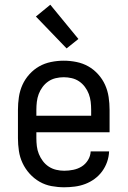

<svg xmlns="http://www.w3.org/2000/svg" viewBox="-20 -785 540 813"><path d="M252 8Q225 8 198 3Q171 -2 147.5 -15.5Q124 -29 105.5 -49.5Q87 -70 75.5 -94.5Q64 -119 60 -146Q56 -173 56 -200V-320Q56 -347 60 -374Q64 -401 75 -425.5Q86 -450 104.5 -470.5Q123 -491 146 -504Q169 -517 196 -522.5Q223 -528 250 -528Q277 -528 304 -522.5Q331 -517 354 -504Q377 -491 395.5 -470.5Q414 -450 425 -425.5Q436 -401 440 -374Q444 -347 444 -320V-225H134V-200Q134 -183 136 -166Q138 -149 144.5 -133Q151 -117 161.5 -103Q172 -89 186.5 -79.5Q201 -70 218 -66Q235 -62 252 -62Q271 -62 290.5 -66Q310 -70 326 -80Q342 -90 352.5 -107Q363 -124 364 -144H442Q441 -121 433.5 -99.5Q426 -78 412.5 -59.5Q399 -41 380.5 -27.5Q362 -14 341 -6Q320 2 297 5Q274 8 252 8ZM366 -295V-320Q366 -337 364 -354Q362 -371 356 -387Q350 -403 339.5 -417Q329 -431 315 -440.5Q301 -450 284 -454Q267 -458 250 -458Q233 -458 216 -454Q199 -450 185 -440.5Q171 -431 160.5 -417Q150 -403 144 -387Q138 -371 136 -354Q134 -337 134 -320V-295ZM262 -580 132 -715 193 -765 312 -620Z"/></svg>

Font: Iosevka Term SS14
Style: Regular
Weight: 400
Monospace: yes
Designer: Belleve Invis
Foundry: Belleve Invis
Version: Version 24.1.1; ttfautohint (v1.8.4)